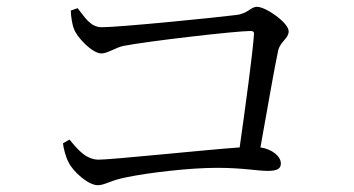

<svg xmlns="http://www.w3.org/2000/svg" viewBox="-20 -634 1040 564"><path d="M165 -213C166 -201 173 -172 182 -156C195 -130 239 -90 267 -90C289 -90 302 -104 355 -114C414 -126 533 -141 618 -141C693 -141 736 -132 766 -132C794 -132 805 -138 805 -154C805 -175 779 -196 745 -201C766 -317 787 -440 797 -485C803 -512 828 -521 828 -542C828 -567 761 -614 735 -614C716 -614 709 -594 674 -590C612 -582 330 -554 279 -554C244 -554 228 -586 208 -610L188 -603C188 -588 192 -562 197 -550C205 -525 251 -477 278 -477C296 -477 319 -494 342 -499C413 -513 673 -543 716 -543C724 -543 727 -540 726 -532C722 -475 701 -321 684 -201C574 -193 309 -165 270 -165C231 -165 206 -198 184 -224Z"/></svg>

Font: Source Han Serif KR
Style: Regular
Weight: 400
Designer: Ryoko NISHIZUKA 西塚涼子 (kana & ideographs); Frank Grießhammer (Latin, Greek & Cyrillic); Wenlong ZHANG 张文龙 (bopomofo); San
Foundry: Adobe
Version: Version 2.001;hotconv 1.1.0;makeotfexe 2.6.0